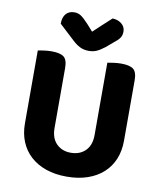

<svg xmlns="http://www.w3.org/2000/svg" viewBox="-93 -915 846 1006"><g transform="rotate(10 330.5 -412.0)"><path d="M330 17Q268 17 219.5 0Q171 -17 137 -48Q103 -79 85 -122.5Q67 -166 67 -220V-608Q78 -610 98.5 -613Q119 -616 140 -616Q185 -616 204.5 -601Q224 -586 224 -542V-223Q224 -169 253.5 -139.5Q283 -110 330 -110Q378 -110 407.5 -139.5Q437 -169 437 -223V-608Q448 -610 468.5 -613Q489 -616 510 -616Q555 -616 574.5 -601Q594 -586 594 -542V-220Q594 -166 576 -122.5Q558 -79 524 -48Q490 -17 441 0Q392 17 330 17ZM330 -754Q353 -775 377 -798Q401 -821 424 -841Q453 -840 472.5 -824Q492 -808 492 -783Q492 -763 482.5 -749Q473 -735 448 -716L414 -687Q388 -667 370 -659.5Q352 -652 330 -652Q303 -652 282.5 -662.5Q262 -673 244 -690L161 -767Q161 -801 177 -819.5Q193 -838 222 -838Q241 -838 256.5 -828Q272 -818 298 -790Z"/></g></svg>

Font: Baloo Bhai 2
Style: Bold
Weight: 700
Designer: Supriya Tembe, Noopur Datye and Ek Type
Foundry: Ek Type
Version: Version 1.640;PS 1.000;hotconv 16.6.51;makeotf.lib2.5.65220;